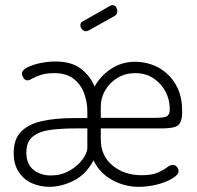

<svg xmlns="http://www.w3.org/2000/svg" viewBox="-20 -717 763 743"><path d="M171 6Q135 6 103.5 -8Q72 -22 52.5 -51.5Q33 -81 33 -125Q33 -179 62 -208Q91 -237 143 -248.5Q195 -260 264 -260H318V-287Q318 -322 305.5 -356Q293 -390 265 -412Q237 -434 190 -434Q160 -434 139.5 -427.5Q119 -421 106 -413.5Q93 -406 86 -406Q77 -406 71 -415.5Q65 -425 65 -433Q65 -445 84.5 -455.5Q104 -466 134 -472.5Q164 -479 195 -479Q256 -479 292.5 -451.5Q329 -424 346 -382Q369 -424 410.5 -451Q452 -478 503 -478Q533 -478 564.5 -468Q596 -458 623.5 -434.5Q651 -411 668 -374.5Q685 -338 685 -285Q685 -258 678 -243.5Q671 -229 652.5 -224.5Q634 -220 601 -220H370V-178Q370 -114 415.5 -76.5Q461 -39 528 -39Q568 -39 590.5 -49Q613 -59 626 -69Q639 -79 649 -79Q654 -79 659 -76Q664 -73 667.5 -67.5Q671 -62 671 -55Q671 -41 647 -26.5Q623 -12 588 -3Q553 6 517 6Q462 6 414 -20.5Q366 -47 342 -96Q311 -40 263.5 -17Q216 6 171 6ZM177 -38Q216 -38 248 -56Q280 -74 299 -99.5Q318 -125 318 -146V-220H269Q219 -220 176 -214.5Q133 -209 107.5 -189Q82 -169 82 -126Q82 -82 109.5 -60Q137 -38 177 -38ZM370 -261H582Q619 -261 628 -268.5Q637 -276 637 -295Q637 -331 620.5 -362.5Q604 -394 574 -414Q544 -434 503 -434Q466 -434 436 -416.5Q406 -399 388 -369Q370 -339 370 -303ZM313 -596Q305 -596 298 -603Q291 -610 291 -619Q291 -630 300 -634L407 -695Q411 -697 415 -697Q424 -697 429 -690Q434 -683 434 -674Q434 -661 423 -655L323 -599Q321 -598 318 -597Q315 -596 313 -596Z"/></svg>

Font: Dosis ExtraLight Light
Style: Regular
Weight: 300
Version: Version 3.001; ttfautohint (v1.8.2)